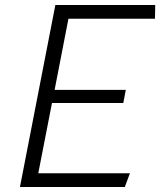

<svg xmlns="http://www.w3.org/2000/svg" viewBox="-20 -750 660 770"><path d="M60 0H480.5L501 -55H133.5L188.5 -337H474.5L484.5 -389.5H199L254.5 -675H601.5L602.5 -730H202Z"/></svg>

Font: Monaspace Krypton ExtraLight
Style: Italic
Weight: 200
Italic angle: -11°
Designer: Riley Cran & the Lettermatic Team
Foundry: Lettermatic
Version: Version 1.101 (Monaspace Krypton)